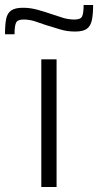

<svg xmlns="http://www.w3.org/2000/svg" viewBox="-65 -747 392 767"><path d="M100 0V-510H161V0ZM-45 -610Q-45 -648 -40.5 -671Q-36 -694 -20.5 -705Q-5 -716 27 -716Q56 -716 85 -708Q114 -700 143 -690Q166 -682 187.5 -675.5Q209 -669 233 -669Q257 -669 263 -681.5Q269 -694 269 -727H307Q307 -690 302 -666.5Q297 -643 282 -632Q267 -621 235 -621Q203 -621 175.5 -629.5Q148 -638 118 -647Q96 -655 74 -662Q52 -669 29 -669Q5 -669 -1 -656Q-7 -643 -7 -610Z"/></svg>

Font: Saira SemiExpanded Light
Style: Regular
Weight: 300
Width: 6
Designer: Hector Gatti with collaboration of the Omnibus-Type team
Foundry: Omnibus-Type
Version: Version 1.101